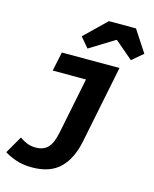

<svg xmlns="http://www.w3.org/2000/svg" viewBox="-160 -835 897 1116"><g transform="rotate(15 288.5 -276.5)"><path d="M142 192Q85 192 43 177Q1 162 -25 145L35 41Q57 56 80 65.5Q103 75 132 75Q179 75 205.5 47.5Q232 20 245 -46L313 -383H113L137 -498H484L390 -34Q369 75 309.5 133.5Q250 192 142 192ZM275 -559 224 -619 354 -745H517L602 -615L536 -559L428 -651H424Z"/></g></svg>

Font: Source Code Pro ExtraBold
Style: Italic
Weight: 800
Italic angle: -11°
Monospace: yes
Designer: Paul D. Hunt, Teo Tuominen
Foundry: Adobe Systems Incorporated
Version: Version 1.016;hotconv 1.0.116;makeotfexe 2.5.65601